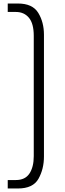

<svg xmlns="http://www.w3.org/2000/svg" viewBox="-20 -862 370 1092"><path d="M24 162H70Q123 162 147.5 125Q172 88 172 26V-658Q172 -728 144.5 -761Q117 -794 70 -794H24V-842H82Q165 -842 197.5 -789Q230 -736 230 -664V28Q230 99 199 154.5Q168 210 82 210H24Z"/></svg>

Font: Exo Light
Style: Regular
Weight: 300
Designer: Natanael Gama
Foundry: Natanael Gama
Version: Version 1.500; ttfautohint (v1.6)